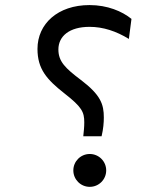

<svg xmlns="http://www.w3.org/2000/svg" viewBox="-20 -723 626 753"><path d="M306.6 -188.5H378.4C385.3 -217.3 387.2 -242.7 387.2 -262.2C387.2 -314 375 -350.6 296.9 -409.7C236.8 -455.1 209 -481.4 209 -528.8C209 -581.1 252 -617.7 331.1 -617.7C384.8 -617.7 436 -600.6 485.4 -570.3L495.6 -648.9C459 -678.7 401.4 -703.1 331.1 -703.1C206.5 -703.1 127 -629.4 127 -531.2C127 -452.1 163.6 -411.1 232.4 -356.9C301.3 -303.2 310.5 -283.7 310.5 -243.2C310.5 -223.1 308.6 -209 306.6 -188.5ZM332 9.8C367.7 9.8 396.5 -19 396.5 -54.7C396.5 -90.3 367.7 -119.1 332 -119.1C296.4 -119.1 267.6 -90.3 267.6 -54.7C267.6 -19 296.4 9.8 332 9.8Z"/></svg>

Font: Cascadia Code SemiLight
Style: Regular
Weight: 350
Monospace: yes
Designer: Aaron Bell
Foundry: Saja Typeworks
Version: Version 2404.023